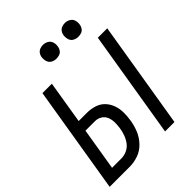

<svg xmlns="http://www.w3.org/2000/svg" viewBox="-260 -1097 1240 1240"><g transform="rotate(-45 360.5 -476.5)"><path d="M514 0H600L721 -735H635ZM8 0H192Q231 0 270.5 -14Q310 -28 339.5 -59.5Q369 -91 384.5 -129Q400 -167 406 -206Q412 -241 411.5 -276.5Q411 -312 399.5 -343.5Q388 -375 365 -398.5Q342 -422 309 -432Q276 -442 241 -442H167L215 -735H129ZM106 -76 154 -367H241Q266 -367 287 -354Q308 -341 317 -318Q326 -295 326 -269.5Q326 -244 322 -218Q318 -193 309 -168Q300 -143 283.5 -121Q267 -99 242 -87.5Q217 -76 192 -76ZM551 -828Q565 -828 578.5 -832.5Q592 -837 601 -849Q610 -861 612 -875Q616 -895 610.5 -914Q605 -933 588 -943Q571 -953 551 -953Q537 -953 523.5 -948Q510 -943 501 -931Q492 -919 490 -905Q487 -885 492.5 -866Q498 -847 514.5 -837.5Q531 -828 551 -828ZM351 -828Q365 -828 378.5 -832.5Q392 -837 401 -849Q410 -861 412 -875Q416 -895 410.5 -914Q405 -933 388 -943Q371 -953 351 -953Q337 -953 323.5 -948Q310 -943 301 -931Q292 -919 290 -905Q287 -885 292.5 -866Q298 -847 314.5 -837.5Q331 -828 351 -828Z"/></g></svg>

Font: Iosevka Sparkle
Style: Italic
Weight: 400
Italic angle: -9°
Designer: Belleve Invis
Foundry: Belleve Invis
Version: Version 4.5.0; ttfautohint (v1.8.3)